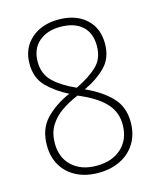

<svg xmlns="http://www.w3.org/2000/svg" viewBox="-111 -802 730 889"><g transform="rotate(-15 254.0 -357.0)"><path d="M254 -724Q336 -724 385 -680Q434 -636 434 -561Q434 -493 393.5 -451.5Q353 -410 289 -380Q363 -347 409 -300Q455 -253 455 -179Q455 -121 429 -78.5Q403 -36 357 -13Q311 10 251 10Q191 10 146 -13Q101 -36 76.5 -77.5Q52 -119 52 -175Q52 -253 97.5 -300.5Q143 -348 214 -379Q154 -409 113 -450.5Q72 -492 72 -560Q72 -634 122.5 -679Q173 -724 254 -724ZM253 -689Q190 -689 150.5 -655Q111 -621 111 -559Q111 -500 150 -463Q189 -426 255 -397Q321 -429 358 -464.5Q395 -500 395 -560Q395 -623 357.5 -656Q320 -689 253 -689ZM90 -174Q90 -105 134 -64.5Q178 -24 251 -24Q326 -24 371 -65.5Q416 -107 416 -178Q416 -235 380 -276.5Q344 -318 271 -351L249 -361Q203 -342 167.5 -317Q132 -292 111 -257.5Q90 -223 90 -174Z"/></g></svg>

Font: Noto Sans Armenian SemiCondensed ExtraLight
Style: Regular
Weight: 200
Width: 4
Designer: Monotype Design Team
Foundry: Monotype Imaging Inc.
Version: Version 2.008; ttfautohint (v1.8.4.7-5d5b)